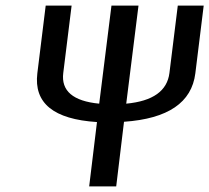

<svg xmlns="http://www.w3.org/2000/svg" viewBox="-20 -669 751 689"><path d="M397 0 425 -232C583 -243 668 -301 681 -406L711 -649H618L588 -407C580 -343 529 -306 433 -297L477 -649H380L336 -297C242 -306 199 -343 207 -407L237 -649H144L114 -406C101 -299 172 -241 328 -231L300 0Z"/></svg>

Font: Gamestation Text
Style: Italic
Weight: 400
Designer: Jonas Hecksher
Foundry: Jonas Hecksher, Playtypeª, e-types AS
Version: Version 1.003